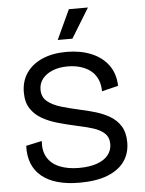

<svg xmlns="http://www.w3.org/2000/svg" viewBox="-60 -942 755 1002"><g transform="rotate(-5 317.5 -440.5)"><path d="M317 13Q251 13 201.5 -1Q152 -15 118.5 -42.5Q85 -70 69 -110Q53 -150 55 -203L138 -221Q134 -169 155 -134Q176 -99 219 -81.5Q262 -64 320 -64Q376 -64 415 -78Q454 -92 473.5 -117Q493 -142 493 -174Q493 -210 470 -231Q447 -252 408.5 -263.5Q370 -275 323 -285Q277 -295 231 -308Q185 -321 148.5 -341.5Q112 -362 89.5 -395.5Q67 -429 67 -481Q67 -540 96.5 -583Q126 -626 180 -649.5Q234 -673 307 -673Q379 -673 435.5 -650Q492 -627 525 -582.5Q558 -538 560 -473L474 -452Q474 -488 461.5 -515.5Q449 -543 427 -560.5Q405 -578 374 -587.5Q343 -597 306 -597Q261 -597 227 -583Q193 -569 174 -545Q155 -521 155 -488Q155 -449 182.5 -426.5Q210 -404 254 -391Q298 -378 348 -367Q391 -358 432.5 -345.5Q474 -333 508 -312.5Q542 -292 562 -259Q582 -226 582 -175Q582 -118 552.5 -76Q523 -34 464 -10.5Q405 13 317 13ZM344 -739H267L339 -894H439Z"/></g></svg>

Font: Bricolage Grotesque 96pt ExtraBold
Style: Regular
Weight: 400
Version: Version 1.001;gftools[0.9.33.dev8+g029e19f]